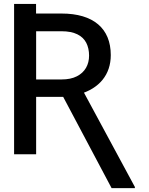

<svg xmlns="http://www.w3.org/2000/svg" viewBox="-20 -798 770 993"><path d="M166.5 -678.3V-777.7H52.9V-678.3ZM52.9 0H166.9V-636.4H298.3C365.4 -636.4 406.2 -614.3 426.1 -576.7C435.7 -557.9 440.7 -535.5 440.7 -510.3C440.7 -463.4 419.7 -424.7 377.5 -403.4C356.2 -392.4 329.9 -387.1 298.3 -387.1H137.1L137.4 -296.9H357.6L389.6 -310.4C494 -340.9 552.9 -411.9 552.9 -513.1C552.9 -650.9 463.1 -728 298.3 -728H52.9ZM677.6 175.1V169L412.3 -322.4H293.3L557.2 175.1Z"/></svg>

Font: Inter 465
Style: Regular
Weight: 400
Designer: Rasmus Andersson
Foundry: rsms
Version: Version 3.019;Glyphs 3.1.2 (3151)